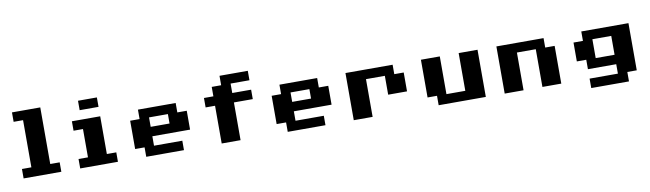

<svg xmlns="http://www.w3.org/2000/svg" viewBox="-39 -1131 5894 1740"><g transform="rotate(-10 2908.0 -261.0)"><path d="M86.8 0V-86.8H173.6V-520.8H86.8V-607.6H347.2V-86.8H434V0Z M607.6 0V-86.8H694.4V-347.2H607.6V-434H868.1V-86.8H954.9V0ZM694.4 -520.8V-607.6H868.1V-520.8Z M1475.7 -347.2H1302.1V-260.4H1475.7ZM1302.1 -173.6V-86.8H1562.5V0H1215.3V-86.8H1128.5V-347.2H1215.3V-434H1562.5V-347.2H1649.3V-173.6Z M1909.7 0V-347.2H1822.9V-434H1909.7V-520.8H1996.5V-607.6H2256.9V-520.8H2083.3V-434H2256.9V-347.2H2083.3V0Z M2777.8 -347.2H2604.2V-260.4H2777.8ZM2604.2 -173.6V-86.8H2864.6V0H2517.4V-86.8H2430.6V-347.2H2517.4V-434H2864.6V-347.2H2951.4V-173.6Z M3298.6 0H3125V-434H3559V-347.2H3645.8V-173.6H3472.2V-347.2H3298.6Z M4166.7 -434H4340.3V0H3906.3V-86.8H3819.4V-434H3993.1V-86.8H4166.7Z M4687.5 0H4513.9V-434H4947.9V-347.2H5034.7V0H4861.1V-347.2H4687.5Z M5729.2 -434V0H5642.4V86.8H5295.1V0H5555.6V-86.8H5295.1V-173.6H5208.3V-347.2H5295.1V-434ZM5381.9 -173.6H5555.6V-347.2H5381.9Z"/></g></svg>

Font: 8-bit Operator+ 8
Style: Bold
Weight: 700
Designer: GrandChaos9000
Version: Version 1.3.0 - August 1, 2014